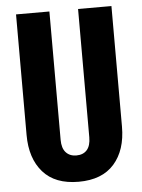

<svg xmlns="http://www.w3.org/2000/svg" viewBox="-53 -762 603 814"><g transform="rotate(-5 249.0 -355.0)"><path d="M249 10Q149 10 97.5 -48.5Q46 -107 46 -207V-720H188V-174Q188 -138 204.5 -120Q221 -102 249 -102Q278 -102 294 -120Q310 -138 310 -174V-720H452V-207Q452 -107 400.5 -48.5Q349 10 249 10Z"/></g></svg>

Font: Instrument Sans Condensed
Style: Bold
Weight: 700
Width: 3
Designer: Rodrigo Fuenzalida
Foundry: fragTYPE
Version: Version 1.000;gftools[0.9.28]